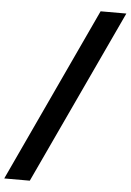

<svg xmlns="http://www.w3.org/2000/svg" viewBox="-130 -844 672 988"><g transform="rotate(5 206.0 -350.0)"><path d="M349 -800H482L62 100H-70Z"/></g></svg>

Font: Albert Sans
Style: Bold Italic
Weight: 700
Italic angle: -11.25°
Designer: Andreas Rasmussen
Foundry: a.Foundry
Version: Version 1.025